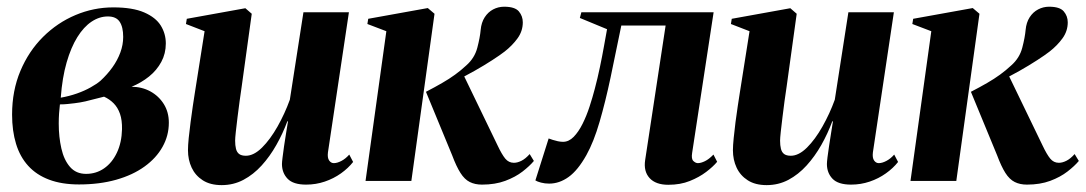

<svg xmlns="http://www.w3.org/2000/svg" viewBox="-20 -539 3234 572"><path d="M215.5 10.5Q164 10.5 126.2 -3.8Q88.5 -18 64 -45Q39.5 -72 27.8 -110.5Q16 -149 16 -197.5Q16 -269 40.8 -327.8Q65.5 -386.5 108.2 -429Q151 -471.5 205 -494.2Q259 -517 317.5 -517Q375 -517 409.5 -502Q444 -487 459 -462.8Q474 -438.5 474 -409.5Q474 -379.5 460.5 -354.5Q447 -329.5 424 -311Q401 -292.5 372 -280.5Q402.5 -280.5 427.8 -266.8Q453 -253 468 -229Q483 -205 483 -173.5Q483 -135 464.2 -101.5Q445.5 -68 410.5 -42.8Q375.5 -17.5 326 -3.5Q276.5 10.5 215.5 10.5ZM236.5 -21Q266.5 -21 290.2 -37.5Q314 -54 328.2 -84Q342.5 -114 343.5 -154Q344 -181 337.5 -199.8Q331 -218.5 318.8 -231Q306.5 -243.5 290 -251Q278.5 -248.5 264.2 -244.5Q250 -240.5 234.5 -237Q219 -233.5 202.5 -231.5Q192.5 -230.5 181.8 -229.2Q171 -228 158.5 -228Q157 -216 156 -201.5Q155 -187 155 -171Q155 -131 162.8 -96.8Q170.5 -62.5 188.5 -41.8Q206.5 -21 236.5 -21ZM161 -248Q186.5 -252.5 209.2 -260.5Q232 -268.5 250.2 -278.8Q268.5 -289 279.5 -298.5Q300 -317.5 315 -338.5Q330 -359.5 338.5 -382.5Q347 -405.5 347 -429Q347 -458.5 336.5 -474.2Q326 -490 301.5 -490Q276 -490 252.8 -474.5Q229.5 -459 210.5 -428.5Q191.5 -398 178.5 -353Q165.5 -308 161 -248Z M640.5 12.5Q606.5 12.5 584.2 -1.8Q562 -16 551 -39.5Q540 -63 540 -91.5Q540 -105.5 542.2 -127.8Q544.5 -150 547.8 -175.2Q551 -200.5 554.5 -223.5Q558 -246.5 560.5 -262.5L589.5 -446L534 -467.5L536.5 -483L711 -514.5L730 -498L700 -281Q697 -262 693.8 -237.5Q690.5 -213 687.5 -188.8Q684.5 -164.5 682.5 -146Q680.5 -127.5 680.5 -120Q680.5 -106 683 -95.8Q685.5 -85.5 692.5 -80.2Q699.5 -75 712.5 -75Q736 -75 760.5 -99.2Q785 -123.5 806.8 -162Q828.5 -200.5 843.5 -242L884 -502.5H1019.5L957 -85Q955 -69 960.5 -61Q966 -53 974.5 -53Q984.5 -53 997 -59.5Q1009.5 -66 1020.5 -78.5L1032 -56.5Q1017.5 -38 995.8 -22.5Q974 -7 947.5 2Q921 11 892 11Q853.5 11 836.8 -6.5Q820 -24 820 -50.5Q820 -56 821.8 -70.2Q823.5 -84.5 826.2 -103.2Q829 -122 832.2 -141.8Q835.5 -161.5 838 -177.5H836Q822.5 -141 803.2 -107Q784 -73 759.5 -46Q735 -19 705.2 -3.2Q675.5 12.5 640.5 12.5Z M1069 0 1131 -446 1074.5 -467.5 1077 -483 1254.5 -515 1274.5 -498 1205.5 0ZM1416 11Q1395 11 1379.5 3.2Q1364 -4.5 1351.8 -23.8Q1339.5 -43 1327 -76.5L1249 -265.5Q1276 -279.5 1297.2 -291.8Q1318.5 -304 1336 -316.8Q1353.5 -329.5 1369 -344Q1394 -366 1402 -396.8Q1410 -427.5 1412 -450Q1414 -472 1424 -487.5Q1434 -503 1449.2 -511Q1464.5 -519 1482 -519Q1514 -519 1525.8 -505Q1537.5 -491 1537.5 -472.5Q1537.5 -446.5 1522 -425Q1506.5 -403.5 1483.5 -385.5Q1470 -375 1446.5 -359.8Q1423 -344.5 1394.2 -328.2Q1365.5 -312 1336 -297.5Q1306.5 -283 1281 -273L1360.5 -316.5L1462.5 -105.5Q1475 -79 1485.2 -66.5Q1495.5 -54 1511 -54Q1521.5 -54 1533.5 -60Q1545.5 -66 1558 -80L1570.5 -59.5Q1558 -44.5 1536.8 -28Q1515.5 -11.5 1485.2 -0.2Q1455 11 1416 11Z M2042 -83.5Q2039 -65.5 2045.8 -59.2Q2052.5 -53 2059 -53Q2068 -53 2080 -58.8Q2092 -64.5 2105.5 -78.5L2116.5 -57Q2104.5 -42.5 2083.8 -26.8Q2063 -11 2035 0.2Q2007 11.5 1971 11.5Q1933.5 11.5 1915.2 -8.5Q1897 -28.5 1902 -62L1963 -463H1831Q1814.5 -381.5 1799 -308.2Q1783.5 -235 1766.2 -175.8Q1749 -116.5 1727 -77Q1701.5 -31.5 1674 -11.8Q1646.5 8 1616 8Q1603 8 1591.8 5Q1580.5 2 1575 -1.5L1614.5 -126.5Q1620 -124.5 1627 -122.2Q1634 -120 1642 -118.2Q1650 -116.5 1657.5 -116.5Q1674.5 -116.5 1689 -131.2Q1703.5 -146 1715.5 -170Q1727.5 -194 1736.5 -221.8Q1745.5 -249.5 1752 -274.5Q1760.5 -306.5 1767.2 -338.8Q1774 -371 1779.2 -400.5Q1784.5 -430 1788.5 -452L1707.5 -485.5L1712 -502.5H2106Z M2264 12.5Q2230 12.5 2207.8 -1.8Q2185.5 -16 2174.5 -39.5Q2163.5 -63 2163.5 -91.5Q2163.5 -105.5 2165.8 -127.8Q2168 -150 2171.2 -175.2Q2174.5 -200.5 2178 -223.5Q2181.5 -246.5 2184 -262.5L2213 -446L2157.5 -467.5L2160 -483L2334.5 -514.5L2353.5 -498L2323.5 -281Q2320.5 -262 2317.2 -237.5Q2314 -213 2311 -188.8Q2308 -164.5 2306 -146Q2304 -127.5 2304 -120Q2304 -106 2306.5 -95.8Q2309 -85.5 2316 -80.2Q2323 -75 2336 -75Q2359.5 -75 2384 -99.2Q2408.5 -123.5 2430.2 -162Q2452 -200.5 2467 -242L2507.5 -502.5H2643L2580.5 -85Q2578.5 -69 2584 -61Q2589.5 -53 2598 -53Q2608 -53 2620.5 -59.5Q2633 -66 2644 -78.5L2655.5 -56.5Q2641 -38 2619.2 -22.5Q2597.5 -7 2571 2Q2544.5 11 2515.5 11Q2477 11 2460.2 -6.5Q2443.5 -24 2443.5 -50.5Q2443.5 -56 2445.2 -70.2Q2447 -84.5 2449.8 -103.2Q2452.5 -122 2455.8 -141.8Q2459 -161.5 2461.5 -177.5H2459.5Q2446 -141 2426.8 -107Q2407.5 -73 2383 -46Q2358.5 -19 2328.8 -3.2Q2299 12.5 2264 12.5Z M2692.5 0 2754.5 -446 2698 -467.5 2700.5 -483 2878 -515 2898 -498 2829 0ZM3039.5 11Q3018.5 11 3003 3.2Q2987.5 -4.5 2975.2 -23.8Q2963 -43 2950.5 -76.5L2872.5 -265.5Q2899.5 -279.5 2920.8 -291.8Q2942 -304 2959.5 -316.8Q2977 -329.5 2992.5 -344Q3017.5 -366 3025.5 -396.8Q3033.5 -427.5 3035.5 -450Q3037.5 -472 3047.5 -487.5Q3057.5 -503 3072.8 -511Q3088 -519 3105.5 -519Q3137.5 -519 3149.2 -505Q3161 -491 3161 -472.5Q3161 -446.5 3145.5 -425Q3130 -403.5 3107 -385.5Q3093.5 -375 3070 -359.8Q3046.5 -344.5 3017.8 -328.2Q2989 -312 2959.5 -297.5Q2930 -283 2904.5 -273L2984 -316.5L3086 -105.5Q3098.5 -79 3108.8 -66.5Q3119 -54 3134.5 -54Q3145 -54 3157 -60Q3169 -66 3181.5 -80L3194 -59.5Q3181.5 -44.5 3160.2 -28Q3139 -11.5 3108.8 -0.2Q3078.5 11 3039.5 11Z"/></svg>

Font: Merriweather 144pt
Style: Bold Italic
Weight: 700
Italic angle: -7.8°
Version: Version 2.101